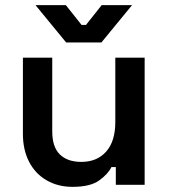

<svg xmlns="http://www.w3.org/2000/svg" viewBox="-20 -718 655 746"><path d="M262 8Q205 8 161 -17.5Q117 -43 93 -89.5Q69 -136 69 -198V-494H183V-207Q183 -147 212.5 -118Q242 -89 296 -89Q357 -89 392.5 -129Q428 -169 428 -244V-494H542V0H430V-69H413Q400 -42 365.5 -17Q331 8 262 8ZM237 -553 118 -698H236L297 -621H314L375 -698H493L374 -553Z"/></svg>

Font: Space Grotesk Light SemiBold
Style: Regular
Weight: 600
Version: Version 2.000